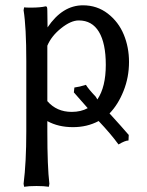

<svg xmlns="http://www.w3.org/2000/svg" viewBox="-20 -467 561 731"><path d="M295.9 -446.8Q349.6 -446.8 390.4 -415.3Q431.2 -383.8 451.2 -335.4Q471.2 -287.1 471.2 -231Q471.2 -172.9 450.4 -120.8Q429.7 -68.8 397 -35.2Q444.8 17.1 470.2 46.9L469.2 67.9Q456.5 67.9 431.2 83Q401.4 42 355 -6.8V-5.9Q311.5 17.1 257.8 17.1Q202.1 17.1 160.2 -5.9V33.2Q160.2 167.5 168 232.9L166 244.1Q147.5 241.2 119.1 241.2Q89.8 241.2 71.8 244.1L69.8 232.9Q80.1 151.4 80.1 33.2V-234.9Q80.1 -363.8 69.8 -428.2L71.8 -439Q78.6 -438 97.2 -438Q133.8 -438 153.8 -442.9Q157.7 -442.9 158.9 -439.5Q160.2 -436 160.2 -425.8L161.1 -358.9V-362.8Q217.8 -446.8 295.9 -446.8ZM397 -33.2V-35.2ZM160.2 -293V-82Q195.8 -41 252.9 -41Q288.1 -41 314 -55.2Q310.5 -58.6 261.2 -115.2L263.2 -133.8Q282.7 -136.2 307.1 -144Q316.4 -128.4 344.2 -99.1L351.1 -87.9V-88.9Q382.8 -136.2 382.8 -220.2Q382.8 -302.2 356.7 -345.7Q330.6 -389.2 279.8 -389.2Q250 -389.2 212.9 -359.6Q175.8 -330.1 160.2 -293Z"/></svg>

Font: Linear Smooth Low Contrast
Style: Regular
Weight: 500
Designer: Philipp H. Poll, Flanker
Foundry: Philipp H. Poll, reworked by Flanker
Version: Version 1.010 | FøM Fix